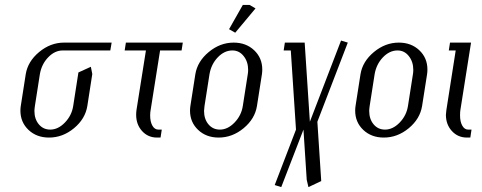

<svg xmlns="http://www.w3.org/2000/svg" viewBox="-20 -556 1950 776"><path d="M62.5 -108.9Q62.5 -118.2 64 -127.9L84 -255.9Q92.3 -307.6 138.2 -345.7Q184.1 -383.8 238.8 -383.8H431.2L425.8 -352.1H233.9Q201.2 -352.1 174.6 -324.2Q147.9 -296.4 141.1 -255.9L121.1 -127.9Q119.1 -114.3 119.1 -107.9Q119.1 -74.7 137 -53.5Q154.8 -32.2 183.1 -32.2Q214.8 -32.2 242.4 -60.8Q270 -89.4 275.9 -127.9L296.9 -263.2L347.2 -286.1L353 -256.8L333 -127.9Q324.7 -75.7 279.1 -37.8Q233.4 0 178.2 0Q127.9 0 95.2 -31Q62.5 -62 62.5 -108.9Z M483.9 -352.1 488.8 -383.8H718.8L713.9 -352.1H627L588.9 -111.8Q586.9 -101.6 586.9 -89.4Q586.9 -64 595.9 -48.1Q605 -32.2 620.1 -32.2H633.8L628.9 0H614.7Q578.1 0 554.2 -26.4Q530.3 -52.7 530.3 -92.3Q530.3 -101.6 531.7 -111.8L569.8 -352.1Z M748 -108.9Q748 -118.2 749.5 -127.9L769.5 -255.9Q777.8 -307.6 823.7 -345.7Q869.6 -383.8 924.3 -383.8Q974.6 -383.8 1007.3 -352.8Q1040 -321.8 1040 -274.9Q1040 -265.6 1038.6 -255.9L1018.6 -127.9Q1010.3 -75.7 964.6 -37.8Q918.9 0 863.8 0Q813.5 0 780.8 -31Q748 -62 748 -108.9ZM804.7 -107.9Q804.7 -74.7 822.5 -53.5Q840.3 -32.2 868.7 -32.2Q900.4 -32.2 928 -60.8Q955.6 -89.4 961.4 -127.9L981.4 -255.9Q982.9 -264.6 982.9 -273.4Q982.9 -306.6 964.8 -329.3Q946.8 -352.1 919.4 -352.1Q886.7 -352.1 860.1 -324.2Q833.5 -296.4 826.7 -255.9L806.6 -127.9Q804.7 -114.3 804.7 -107.9ZM905.8 -438 961.4 -536.1H988.8L1012.7 -522L930.7 -423.8Z M1090.3 191.9 1176.3 -32.2 1155.3 -352.1H1126.5L1131.3 -383.8H1211.4L1232.4 -64L1358.4 -392.1L1385.7 -383.8L1262.7 -64L1278.3 175.8L1226.6 200.2L1219.7 170.9L1206.5 -32.2L1116.7 200.2Z M1415.5 -108.9Q1415.5 -118.2 1417 -127.9L1437 -255.9Q1445.3 -307.6 1491.2 -345.7Q1537.1 -383.8 1591.8 -383.8Q1642.1 -383.8 1674.8 -352.8Q1707.5 -321.8 1707.5 -274.9Q1707.5 -265.6 1706.1 -255.9L1686 -127.9Q1677.7 -75.7 1632.1 -37.8Q1586.4 0 1531.2 0Q1481 0 1448.2 -31Q1415.5 -62 1415.5 -108.9ZM1472.2 -107.9Q1472.2 -74.7 1490 -53.5Q1507.8 -32.2 1536.1 -32.2Q1567.9 -32.2 1595.5 -60.8Q1623 -89.4 1628.9 -127.9L1648.9 -255.9Q1650.4 -264.6 1650.4 -273.4Q1650.4 -306.6 1632.3 -329.3Q1614.3 -352.1 1586.9 -352.1Q1554.2 -352.1 1527.6 -324.2Q1501 -296.4 1494.1 -255.9L1474.1 -127.9Q1472.2 -114.3 1472.2 -107.9Z M1782.2 -92.3Q1782.2 -98.1 1784.2 -111.8L1821.8 -352.1H1793.9L1798.8 -383.8H1883.8L1840.8 -111.8Q1839.4 -104 1839.4 -89.4Q1839.4 -64 1848.4 -48.1Q1857.4 -32.2 1872.1 -32.2H1885.7L1880.9 0H1867.2Q1830.6 0 1806.4 -26.4Q1782.2 -52.7 1782.2 -92.3Z"/></svg>

Font: Gawaa
Style: Italic
Weight: 400
Designer: T. Christopher White
Version: Version 1.0